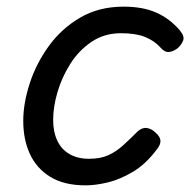

<svg xmlns="http://www.w3.org/2000/svg" viewBox="-20 -539 573 578"><path d="M238 19Q173 19 131.5 -6.5Q90 -32 70 -75.5Q50 -119 50 -175Q50 -228 69.5 -288Q89 -348 127 -400.5Q165 -453 221.5 -486Q278 -519 352 -519Q410 -519 450.5 -501Q491 -483 521 -448Q536 -430 531.5 -417.5Q527 -405 515 -394Q502 -384 489 -382.5Q476 -381 463 -396Q444 -417 416 -428Q388 -439 344 -439Q294 -439 255.5 -413Q217 -387 191.5 -346.5Q166 -306 153 -261.5Q140 -217 140 -178Q140 -142 152.5 -115.5Q165 -89 189.5 -75Q214 -61 248 -61Q282 -61 305.5 -71.5Q329 -82 349.5 -100.5Q370 -119 395 -144Q409 -156 423 -153.5Q437 -151 448 -140Q462 -128 463 -116Q464 -104 452 -89Q419 -45 380.5 -22Q342 1 305 10Q268 19 238 19Z"/></svg>

Font: Playwrite BE VLG
Style: Regular
Weight: 400
Designer: Veronika Burian, José Scaglione
Foundry: TypeTogether
Version: Version 1.002